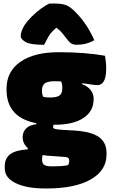

<svg xmlns="http://www.w3.org/2000/svg" viewBox="-20 -865 640 1085"><path d="M108 -90Q108 -120 128 -139.5Q148 -159 185 -163V-169Q17 -201 17 -358V-364Q17 -461 95 -515.5Q173 -570 312 -570Q388 -570 457 -564.5Q526 -559 573 -550Q580 -516 580 -477Q580 -384 530 -384Q516 -384 495.5 -387.5Q475 -391 445 -395V-389Q475 -378 492 -356.5Q509 -335 509 -309V-303Q509 -236 451 -198Q393 -160 290 -160Q286 -160 283 -160Q280 -154 280 -147Q280 -140 289.5 -137Q299 -134 323 -132L404 -127Q496 -121 539 -90.5Q582 -60 582 -1V8Q582 99 492 149.5Q402 200 245 200H233Q131 200 69 170Q7 140 7 87V74Q7 29 38.5 6Q70 -17 137 -21V-28Q108 -54 108 -90ZM224 -318Q241 -314 263 -314Q301 -314 316.5 -325.5Q332 -337 332 -365V-371Q332 -391 325 -405Q308 -406 290 -406Q250 -406 233.5 -394Q217 -382 217 -352V-346Q217 -335 224 -318ZM271 75H284Q329 75 362 69Q371 63 371 47V39Q371 24 348 22L251 15Q236 14 222 11Q218 18 218 29V40Q218 59 230.5 67Q243 75 271 75ZM259 -845H288Q325 -845 349 -837.5Q373 -830 401 -802Q469 -737 513 -638Q469 -612 414 -612Q393 -612 381 -620.5Q369 -629 353 -651Q342 -666 330.5 -679.5Q319 -693 299 -708H298Q267 -682 253.5 -657.5Q240 -633 229 -612H223Q151 -612 124 -628Q97 -644 97 -661Q97 -674 102.5 -690Q108 -706 120 -725Q135 -747 159 -771Q183 -795 210 -815Q237 -835 259 -845Z"/></svg>

Font: Recursive Sn Csl St XBk
Style: Regular
Weight: 1000
Version: Version 1.079;hotconv 1.0.112;makeotfexe 2.5.65598; ttfautoh